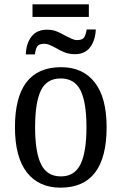

<svg xmlns="http://www.w3.org/2000/svg" viewBox="-20 -856 561 886"><path d="M49 -269Q49 -546 262 -546Q362 -546 417 -476Q472 -406 472 -269Q472 10 259 10Q159 10 104 -60.5Q49 -131 49 -269ZM379 -269Q379 -384 351.5 -439Q324 -494 260 -494Q196 -494 169 -439Q142 -384 142 -269Q142 -154 169.5 -98Q197 -42 261 -42Q324 -42 351.5 -98Q379 -154 379 -269ZM130 -836H390V-778H130ZM197 -719Q221 -719 240.5 -711.5Q260 -704 284 -690Q298 -683 311 -677Q324 -671 335 -671Q360 -671 368 -683Q376 -695 380 -720H422Q420 -670 396 -638Q372 -606 326 -606Q301 -606 280.5 -613.5Q260 -621 237 -635Q218 -645 207 -649.5Q196 -654 185 -654Q160 -654 152 -642Q144 -630 141 -605H99Q101 -656 125.5 -687.5Q150 -719 197 -719Z"/></svg>

Font: Noto Serif Narrow
Style: Regular
Weight: 400
Width: 4
Designer: Monotype Design Team
Foundry: Monotype Imaging Inc.
Version: Version 1.001